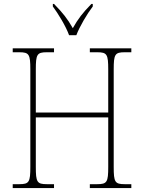

<svg xmlns="http://www.w3.org/2000/svg" viewBox="-20 -961 736 981"><path d="M333 -781H370C387 -826 425 -890 454 -928V-941H447C402 -895 379 -865 352 -817C325 -865 301 -895 256 -941H250V-928C278 -890 317 -826 333 -781ZM45 0H256V-20H219C169 -20 163 -31 163 -108V-361H533V-108C533 -31 527 -20 477 -20H439V0H651V-20H617C567 -20 561 -31 561 -108V-606C561 -683 567 -694 617 -694H651V-714H439V-694H477C527 -694 533 -683 533 -606V-386H163V-606C163 -683 169 -694 219 -694H256V-714H45V-694H79C129 -694 135 -683 135 -606V-108C135 -31 129 -20 79 -20H45Z"/></svg>

Font: Noto Serif SemiCondensed Thin
Style: Regular
Weight: 100
Width: 4
Designer: Monotype Design Team
Foundry: Monotype Imaging Inc.
Version: Version 2.015